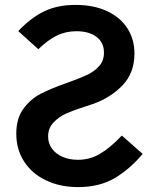

<svg xmlns="http://www.w3.org/2000/svg" viewBox="-20 -755 640 784"><path d="M299 9Q226 9 168.5 -18.2Q111 -45.5 78.8 -95Q46.5 -144.5 46.5 -209Q46.5 -271.5 75.8 -311.2Q105 -351 146.5 -372.2Q188 -393.5 254.5 -417Q306.5 -435.5 335.8 -449.2Q365 -463 384.8 -485Q404.5 -507 404.5 -540Q404.5 -582 373.5 -604.8Q342.5 -627.5 292 -627.5Q248 -627.5 211.2 -609.2Q174.5 -591 136.5 -554L54.5 -628Q105.5 -682 160 -708.5Q214.5 -735 288.5 -735Q361.5 -735 415.8 -710.2Q470 -685.5 499.5 -640.5Q529 -595.5 529 -536.5Q529 -457 480.2 -406.5Q431.5 -356 360 -330.5Q344 -325.5 328 -320Q282 -305.5 251.5 -292Q221 -278.5 198.8 -255.2Q176.5 -232 176.5 -198Q176.5 -169.5 192.5 -147.8Q208.5 -126 236.2 -114.2Q264 -102.5 298.5 -102.5Q347 -102.5 388.2 -126.8Q429.5 -151 477.5 -201.5L562.5 -126.5Q509 -63 447 -27Q385 9 299 9Z"/></svg>

Font: JuliaMono
Style: Bold
Weight: 700
Monospace: yes
Designer: cormullion
Foundry: corm
Version: Version 0.055; ttfautohint (v1.8.4)